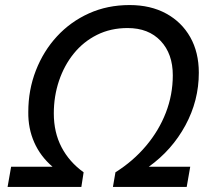

<svg xmlns="http://www.w3.org/2000/svg" viewBox="-20 -740 857 760"><path d="M493 -720Q576 -720 637.5 -686.5Q699 -653 733 -593Q767 -533 767 -452Q767 -342 714 -244Q661 -146 569 -80H733L719 0H427L437 -58Q507 -102 558 -162.5Q609 -223 636.5 -294Q664 -365 664 -442Q664 -527 616 -578Q568 -629 485 -629Q418 -629 364 -602Q310 -575 272 -528Q234 -481 213.5 -420Q193 -359 193 -291Q193 -216 223.5 -157.5Q254 -99 311 -58L302 0H10L24 -80H188Q140 -121 115.5 -176.5Q91 -232 92 -297Q92 -384 122 -461Q152 -538 205.5 -596Q259 -654 332 -687Q405 -720 493 -720Z"/></svg>

Font: Livvic Medium
Style: Italic
Weight: 500
Italic angle: -10°
Designer: Jacques Le Bailly, Baron von Fonthausen
Version: Version 1.001; ttfautohint (v1.8.2)